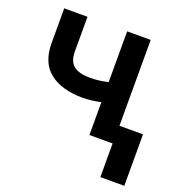

<svg xmlns="http://www.w3.org/2000/svg" viewBox="-130 -659 900 950"><g transform="rotate(20 320.0 -184.0)"><path d="M502.9 -545.9V0H378.9V-172.9Q356.4 -168 332 -164.8Q307.6 -161.6 283.7 -161.6Q174.3 -161.6 110.8 -210.7Q47.4 -259.8 47.4 -364.3V-546.4H169.9V-364.3Q169.9 -311.5 198.2 -289.3Q226.6 -267.1 283.7 -267.1Q308.6 -267.1 332 -270Q355.5 -272.9 378.9 -278.8V-545.9ZM627 -93.8V177.2H501V-93.8Z"/></g></svg>

Font: Inter Tight SemiBold
Style: Regular
Weight: 600
Designer: Rasmus Andersson
Foundry: rsms
Version: Version 3.004; ttfautohint (v1.8.4.7-5d5b)